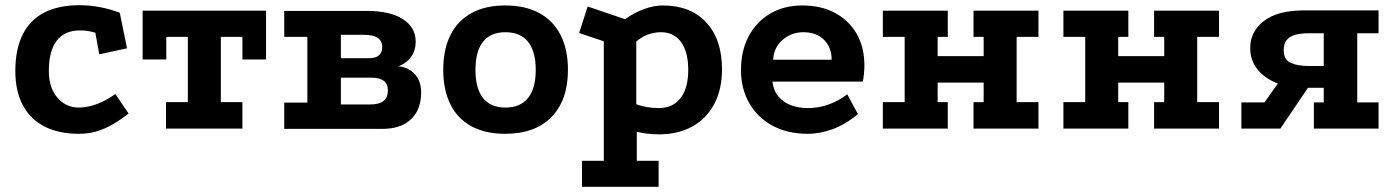

<svg xmlns="http://www.w3.org/2000/svg" viewBox="-20 -495 5373 739"><path d="M347 -369Q331 -374 316 -376Q301 -378 288 -378Q229 -378 198.5 -338.5Q168 -299 168 -222Q168 -157 201 -119Q234 -81 283 -81Q317 -81 353 -94.5Q389 -108 424 -133L475 -58Q444 -34 414 -16.5Q384 1 352.5 10.5Q321 20 282 20Q207 20 152.5 -7.5Q98 -35 68.5 -89Q39 -143 39 -222Q39 -305 67 -361.5Q95 -418 150 -446.5Q205 -475 286 -475Q325 -475 364.5 -467.5Q404 -460 441 -446L469 -309L362 -286Z M529 -454H1004V-266H913V-353H830V-102H913V0H619V-102H703V-353H620V-266H529Z M1392 -453Q1481 -453 1530.5 -421.5Q1580 -390 1580 -334Q1580 -301 1562.5 -276.5Q1545 -252 1514 -240Q1555 -235 1578 -208Q1601 -181 1601 -139Q1601 -73 1562 -36Q1523 1 1452 1H1074V-100H1163V-353H1074V-453ZM1406 -93Q1473 -93 1473 -147Q1473 -196 1410 -196H1292V-93ZM1400 -271Q1451 -271 1451 -314Q1451 -361 1381 -361H1292V-271Z M1924 -474Q2002 -474 2056 -444.5Q2110 -415 2138 -359.5Q2166 -304 2166 -226Q2166 -110 2103 -45Q2040 20 1924 20Q1848 20 1794.5 -9Q1741 -38 1713.5 -93.5Q1686 -149 1686 -226Q1686 -304 1713.5 -359.5Q1741 -415 1794.5 -444.5Q1848 -474 1924 -474ZM1925 -371Q1868 -371 1839 -334Q1810 -297 1810 -226Q1810 -155 1839 -118Q1868 -81 1925 -81Q1983 -81 2012.5 -118Q2042 -155 2042 -226Q2042 -297 2012.5 -334Q1983 -371 1925 -371Z M2220 224V124H2304V-336L2209 -368L2242 -470L2386 -421Q2420 -446 2458.5 -460Q2497 -474 2531 -474Q2638 -474 2698.5 -408.5Q2759 -343 2759 -228Q2759 -152 2729.5 -95.5Q2700 -39 2645.5 -8.5Q2591 22 2517 22Q2468 22 2431 12V124H2515V224ZM2515 -79Q2570 -79 2599.5 -117.5Q2629 -156 2629 -226Q2629 -295 2601.5 -333Q2574 -371 2524 -371Q2497 -371 2472.5 -361.5Q2448 -352 2429 -335V-94Q2446 -87 2469 -83Q2492 -79 2515 -79Z M3282 -56Q3236 -17 3186.5 1.5Q3137 20 3089 20Q3011 20 2953 -11.5Q2895 -43 2863.5 -98.5Q2832 -154 2832 -225Q2832 -300 2862 -356Q2892 -412 2945 -443Q2998 -474 3068 -474Q3141 -474 3194.5 -445Q3248 -416 3277.5 -364.5Q3307 -313 3307 -243Q3307 -230 3305.5 -213Q3304 -196 3301 -181H2953Q2957 -147 2976 -124Q2995 -101 3024.5 -90Q3054 -79 3089 -79Q3131 -79 3170 -93Q3209 -107 3241 -132ZM3181 -265Q3181 -312 3152 -341.5Q3123 -371 3072 -371Q3026 -371 2992 -341.5Q2958 -312 2956 -265Z M3378 -454H3628V-353H3589V-279H3766V-353H3727V-454H3977V-353H3893V-102H3977V0H3727V-102H3766V-177H3589V-102H3628V0H3378V-102H3462V-353H3378Z M4073 -454H4323V-353H4284V-279H4461V-353H4422V-454H4672V-353H4588V-102H4672V0H4422V-102H4461V-177H4284V-102H4323V0H4073V-102H4157V-353H4073Z M5037 0V-101H5075V-157H5000Q4941 -157 4894 -175.5Q4847 -194 4819.5 -228.5Q4792 -263 4792 -311Q4792 -373 4844.5 -414Q4897 -455 5000 -455H5286V-367H5204V-101H5286V0ZM4758 0V-101H4847L4906 -184L5023 -170L4908 0ZM5017 -241H5075V-367H5017Q4987 -367 4965.5 -361Q4944 -355 4932.5 -341Q4921 -327 4921 -302Q4921 -265 4948 -253Q4975 -241 5017 -241Z"/></svg>

Font: Podkova ExtraBold
Style: Regular
Weight: 800
Designer: Ilya Yudin
Foundry: Cyreal (www.cyreal.org)
Version: Version 2.103